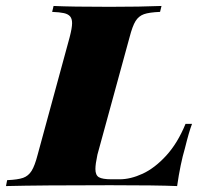

<svg xmlns="http://www.w3.org/2000/svg" viewBox="-70 -628 710 648"><path d="M554.2 -127.9Q538.6 -75.2 527.8 0Q460 -2.9 301.8 -2.9Q65.9 -2.9 -49.8 0L-45.9 -20Q-9.8 -21.5 8.1 -27.8Q25.9 -34.2 36.6 -51.3Q47.4 -68.4 57.1 -106L165 -502Q173.3 -533.7 173.3 -549.8Q173.3 -564.9 166.5 -572.8Q159.7 -580.6 145.8 -583.7Q131.8 -586.9 106 -587.9L110.8 -607.9Q169.4 -605 299.8 -605Q404.8 -605 475.1 -607.9L470.2 -587.9Q433.6 -586.4 415.8 -580.1Q397.9 -573.7 387.5 -556.9Q377 -540 367.2 -502L258.8 -106Q252 -74.2 252 -57.6Q252 -36.6 263.9 -29.8Q275.9 -22.9 306.2 -22.9H334Q370.6 -22.9 411.4 -41.7Q452.1 -60.5 490.7 -102.5Q529.3 -144.5 556.2 -210H578.1Q567.9 -183.6 554.2 -127.9Z"/></svg>

Font: TypoPRO Playfair Display SC
Style: Italic
Weight: 900
Italic angle: -14°
Designer: Claus Eggers Sørensen
Foundry: Claus Eggers Sørensen
Version: Version 1.004;PS 001.004;hotconv 1.0.70;makeotf.lib2.5.58329